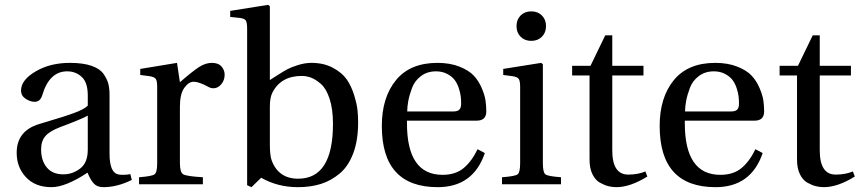

<svg xmlns="http://www.w3.org/2000/svg" viewBox="-20 -762 3557 794"><path d="M150 -144Q150 -98 173.5 -69.5Q197 -41 242 -41Q280 -41 311.5 -65Q343 -89 343 -143V-284Q324 -272 228 -236Q186 -220 168 -199.5Q150 -179 150 -144ZM49 -130Q49 -221 142 -249Q157 -254 189.5 -263.5Q222 -273 240.5 -279Q259 -285 283 -293.5Q307 -302 321.5 -310Q336 -318 343 -325V-367Q343 -421 318 -444Q293 -467 258 -467Q184 -467 155 -369Q147 -341 123 -341Q105 -341 86 -353.5Q67 -366 67 -388Q67 -431 127 -466.5Q187 -502 269 -502Q323 -502 358 -490Q393 -478 408 -456.5Q423 -435 428 -415.5Q433 -396 433 -369V-127Q433 -49 468 -41Q474 -39 488 -39Q507 -39 519 -42L525 -18Q465 12 407 12Q382 12 368 -3Q354 -18 342 -48Q251 12 193 12Q126 12 87.5 -29Q49 -70 49 -130Z M555 0V-29Q608 -33 619 -41Q630 -49 630 -87V-402Q630 -428 624 -436Q618 -444 598 -447L560 -452V-477L712 -502L724 -422Q777 -468 803.5 -485Q830 -502 856 -502Q883 -502 896 -487Q909 -472 909 -453Q909 -430 895 -413.5Q881 -397 863 -397Q852 -397 843 -402Q803 -424 781 -424Q760 -424 742 -398.5Q724 -373 724 -321V-87Q724 -49 738 -41Q752 -33 819 -29V0Z M1096 -163Q1096 -121 1103 -100Q1131 -23 1213 -23Q1357 -23 1357 -250Q1357 -311 1343 -353.5Q1329 -396 1307 -415Q1285 -434 1266 -441Q1247 -448 1228 -448Q1141 -448 1106 -378Q1096 -358 1096 -321ZM932 -692V-717L1089 -742L1096 -736V-431Q1099 -433 1126.5 -450.5Q1154 -468 1169 -476Q1184 -484 1212.5 -493Q1241 -502 1268 -502Q1319 -502 1357 -481.5Q1395 -461 1414 -433.5Q1433 -406 1444.5 -368.5Q1456 -331 1458.5 -306Q1461 -281 1461 -256Q1461 -182 1441 -128.5Q1421 -75 1385.5 -45Q1350 -15 1307.5 -1.5Q1265 12 1212 12Q1128 12 1060 -27L1020 12L1002 4V-642Q1002 -670 996 -678Q990 -686 970 -688Z M1664 -301H1853Q1873 -301 1880 -309Q1887 -317 1887 -333Q1887 -347 1885.5 -362Q1884 -377 1877.5 -397Q1871 -417 1860 -431.5Q1849 -446 1829 -456.5Q1809 -467 1783 -467Q1747 -467 1721 -447.5Q1695 -428 1684 -398.5Q1673 -369 1668.5 -345Q1664 -321 1664 -301ZM1559 -241Q1559 -359 1617.5 -430.5Q1676 -502 1789 -502Q1841 -502 1880 -486.5Q1919 -471 1939.5 -449Q1960 -427 1972.5 -397Q1985 -367 1988 -345Q1991 -323 1991 -301Q1991 -263 1951 -263H1663V-252Q1663 -39 1810 -39Q1864 -39 1897.5 -67Q1931 -95 1955 -145L1985 -129Q1937 12 1790 12Q1559 12 1559 -241Z M2056 0V-29Q2110 -33 2120.5 -41Q2131 -49 2131 -87V-402Q2131 -428 2125 -436Q2119 -444 2099 -447L2061 -452V-477L2218 -502L2225 -496V-87Q2225 -49 2235.5 -41Q2246 -33 2300 -29V0ZM2133 -610Q2116 -627 2116 -654Q2116 -681 2133 -698Q2150 -715 2177 -715Q2204 -715 2221 -698Q2238 -681 2238 -654Q2238 -627 2221 -610Q2204 -593 2177 -593Q2150 -593 2133 -610Z M2346 -450V-490H2422L2483 -616H2512V-490H2641V-450H2512V-140Q2512 -40 2578 -40Q2618 -40 2649 -53L2657 -32Q2586 12 2529 12Q2512 12 2496 8Q2480 4 2461 -6.5Q2442 -17 2430 -41.5Q2418 -66 2418 -102V-450Z M2813 -301H3002Q3022 -301 3029 -309Q3036 -317 3036 -333Q3036 -347 3034.5 -362Q3033 -377 3026.5 -397Q3020 -417 3009 -431.5Q2998 -446 2978 -456.5Q2958 -467 2932 -467Q2896 -467 2870 -447.5Q2844 -428 2833 -398.5Q2822 -369 2817.5 -345Q2813 -321 2813 -301ZM2708 -241Q2708 -359 2766.5 -430.5Q2825 -502 2938 -502Q2990 -502 3029 -486.5Q3068 -471 3088.5 -449Q3109 -427 3121.5 -397Q3134 -367 3137 -345Q3140 -323 3140 -301Q3140 -263 3100 -263H2812V-252Q2812 -39 2959 -39Q3013 -39 3046.5 -67Q3080 -95 3104 -145L3134 -129Q3086 12 2939 12Q2708 12 2708 -241Z M3204 -450V-490H3280L3341 -616H3370V-490H3499V-450H3370V-140Q3370 -40 3436 -40Q3476 -40 3507 -53L3515 -32Q3444 12 3387 12Q3370 12 3354 8Q3338 4 3319 -6.5Q3300 -17 3288 -41.5Q3276 -66 3276 -102V-450Z"/></svg>

Font: Heuristica
Style: Regular
Weight: 400
Version: Version 1.0.1 ; ttfautohint (v1.4.1)